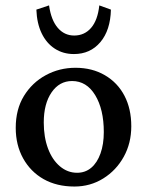

<svg xmlns="http://www.w3.org/2000/svg" viewBox="-20 -681 544 709"><path d="M254.9 7.8Q189.5 7.8 141.1 -19.5Q92.8 -46.9 65.4 -96.2Q38.1 -145.5 38.1 -209Q38.1 -277.3 68.4 -326.7Q98.6 -376 148.9 -403.3Q199.2 -430.7 258.8 -430.7Q320.3 -430.7 367.2 -403.3Q414.1 -376 439.5 -327.6Q464.8 -279.3 464.8 -214.8Q464.8 -152.3 437 -102.1Q409.2 -51.8 361.3 -22Q313.5 7.8 254.9 7.8ZM264.6 -43Q294.9 -43 316.9 -61.5Q338.9 -80.1 351.1 -114.3Q363.3 -148.4 363.3 -193.4Q363.3 -277.3 331.5 -329.6Q299.8 -381.8 246.1 -381.8Q199.2 -381.8 170.4 -339.8Q141.6 -297.9 141.6 -228.5Q141.6 -174.8 157.2 -132.8Q172.9 -90.8 201.2 -66.9Q229.5 -43 264.6 -43ZM346.7 -661.1 389.6 -645.5Q387.7 -569.3 350.6 -525.4Q313.5 -481.4 252.9 -481.4Q212.9 -481.4 182.1 -501.5Q151.4 -521.5 133.8 -558.1Q116.2 -594.7 114.3 -645.5L161.1 -661.1Q168.9 -606.4 193.4 -578.1Q217.8 -549.8 253.9 -549.8Q292 -549.8 316.4 -578.1Q340.8 -606.4 346.7 -661.1Z"/></svg>

Font: Crimson Pro Medium
Style: Regular
Weight: 500
Designer: Jacques Le Bailly
Foundry: Baron von Fonthausen
Version: Version 1.003